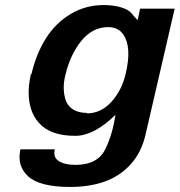

<svg xmlns="http://www.w3.org/2000/svg" viewBox="-20 -533 704 752"><path d="M101.1 -243.2 103 -242.2Q121.6 -321.8 159.2 -381.8Q196.8 -441.9 255.6 -477.5Q314.5 -513.2 386.2 -513.2Q423.3 -513.2 452.9 -504.6Q482.4 -496.1 495.1 -481Q505.4 -467.8 519 -454.1L528.8 -499H664.1L549.8 -4.9Q533.7 64.5 491.5 110.8Q449.2 157.2 389.9 178.2Q330.6 199.2 254.9 199.2Q134.8 199.2 89.8 157.2Q45.4 115.7 60.1 51.8H194.8Q187 83.5 210.7 98.1Q234.4 112.8 274.9 112.8Q363.3 112.8 393.1 49.8Q420.9 -7.3 432.1 -83Q347.7 -1 274.9 -1Q187.5 -1 142.8 -41.3Q98.1 -81.5 92.8 -153.8Q89.8 -193.4 101.1 -243.2ZM320.8 -90.8 319.8 -88.9Q375.5 -88.9 416.5 -134.3Q457.5 -179.7 472.2 -244.1Q497.1 -348.6 462.9 -397.9Q442.9 -426.8 403.8 -426.8Q341.8 -426.8 297.9 -372.1Q255.9 -319.8 236.8 -242.2Q228.5 -210.4 229.7 -182.9Q231 -155.3 239.7 -134.8Q248.5 -114.3 269.3 -102.5Q290 -90.8 320.8 -90.8Z"/></svg>

Font: Perun
Style: Bold Italic
Weight: 700
Italic angle: -12°
Foundry: Copyright (c) Stefan Peev, Context Ltd, 2016
Version: Version 001.000